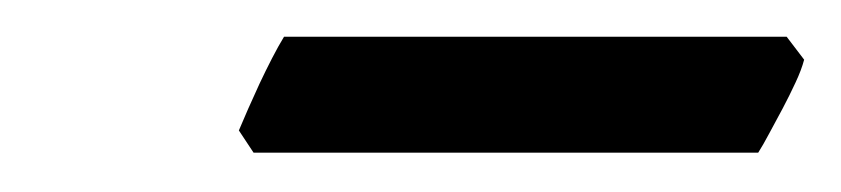

<svg xmlns="http://www.w3.org/2000/svg" viewBox="-20 -646 447 102"><path d="M407.2 -614.3Q405.8 -608.9 402.6 -602.1Q399.4 -595.2 395.8 -588.4Q392.1 -581.5 388.7 -575.2Q385.3 -568.8 382.8 -564.9H114.7L106.9 -576.7Q108.9 -581.5 111.8 -588.1Q114.7 -594.7 117.9 -601.6Q121.1 -608.4 124.5 -615Q127.9 -621.6 130.9 -626.5H397.9Z"/></svg>

Font: Gentium Plus Cyr
Style: Italic
Weight: 400
Italic angle: -8°
Designer: J. Victor Gaultney, Annie Olsen, Iska Routamaa, Becca Hirsbrunner
Foundry: SIL International
Version: Version 5.000